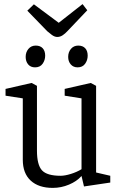

<svg xmlns="http://www.w3.org/2000/svg" viewBox="-20 -907 586 935"><path d="M237 8Q168 8 129.5 -27.5Q91 -63 91 -129V-428L7 -441V-474L134 -503L160 -489V-174Q160 -104 184.5 -77.5Q209 -51 275 -51Q296 -51 325 -60Q354 -69 377 -83V-428L295 -441V-474L422 -503L448 -489V-67L517 -51V-18L389 1L377 -50L376 -49Q354 -24 316 -8Q278 8 237 8ZM358 -579Q337 -579 324.5 -593.5Q312 -608 312 -630Q312 -653 325.5 -669Q339 -685 361 -685Q383 -685 395 -672Q407 -659 407 -636Q407 -614 394.5 -596.5Q382 -579 358 -579ZM151 -579Q129 -579 117 -593.5Q105 -608 105 -630Q105 -653 118.5 -669Q132 -685 154 -685Q176 -685 188 -672Q200 -659 200 -636Q200 -614 187.5 -596.5Q175 -579 151 -579ZM259 -727Q246 -727 232.5 -737Q219 -747 210 -755L113 -855L145 -886L266 -796L382 -887L405 -857L308 -755Q298 -744 285.5 -735.5Q273 -727 259 -727Z"/></svg>

Font: Faustina Light
Style: Regular
Weight: 300
Designer: Alfonso Garcia
Foundry: http://www.omnibus-type.com
Version: Version 1.200